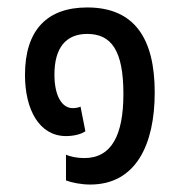

<svg xmlns="http://www.w3.org/2000/svg" viewBox="-20 -485 486 515"><path d="M222 10C345 10 395 -98 395 -237C395 -380 342 -465 214 -465C106 -465 47 -404 47 -284C47 -190 86 -120 157 -120C178 -120 198 -125 209 -133L196 -199C190 -196 181 -195 175 -195C146 -195 126 -228 126 -285C126 -357 157 -394 214 -394C279 -394 311 -349 311 -233C311 -122 279 -61 206 -61C187 -61 168 -65 157 -70V-1C173 5 198 10 222 10Z"/></svg>

Font: Noto Sans Thai UI Condensed
Style: Regular
Weight: 400
Width: 3
Designer: Monotype Design Team
Foundry: Monotype Imaging Inc.
Version: Version 1.901